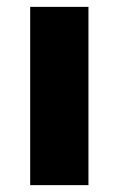

<svg xmlns="http://www.w3.org/2000/svg" viewBox="-20 -540 345 560"><path d="M68 0V-520H238V0Z"/></svg>

Font: M PLUS 2 ExtraBold
Style: Regular
Weight: 800
Version: Version 1.001